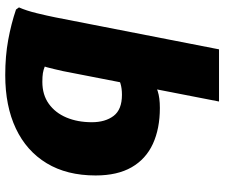

<svg xmlns="http://www.w3.org/2000/svg" viewBox="-80 -522 835 714"><g transform="rotate(-90 337.0 -165.5)"><path d="M401 -18Q379 -4 354.5 4Q330 12 292 12Q215 12 158.5 -14Q102 -40 71.5 -93Q41 -146 41 -227Q41 -334 86.5 -409Q132 -484 215.5 -523.5Q299 -563 414 -563Q485 -563 545 -552Q605 -541 658 -523L666 -512Q654 -485 644.5 -446Q635 -407 629 -377L510 232H316L429 -348Q437 -384 443.5 -408.5Q450 -433 467 -454L482 -400Q461 -410 447.5 -415.5Q434 -421 421.5 -423Q409 -425 389 -425Q341 -425 307.5 -401Q274 -377 256.5 -335.5Q239 -294 239 -241Q239 -191 262.5 -160Q286 -129 341 -129Q365 -129 383 -134.5Q401 -140 417 -150Z"/></g></svg>

Font: Kufam ExtraBold
Style: Italic
Weight: 800
Italic angle: -11°
Designer: Artur Schmal
Foundry: Original Type
Version: Version 1.301; ttfautohint (v1.8.3)